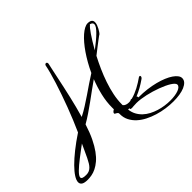

<svg xmlns="http://www.w3.org/2000/svg" viewBox="-494 -1517 2237 2237"><g transform="rotate(-45 624.0 -398.5)"><path d="M671.4 -60.5Q671.4 -71.3 664.8 -77.6Q658.2 -84 650.1 -88.1Q642.1 -92.3 635.5 -95.9Q628.9 -99.6 628.9 -105.5Q628.9 -113.8 636.2 -122.6Q643.6 -131.3 660.6 -141.1Q661.1 -141.1 662.1 -142.1Q661.6 -148.9 661.6 -156Q661.6 -163.1 661.6 -169.9Q661.6 -263.7 684.3 -361.1Q707 -458.5 745.1 -555.2Q694.8 -520.5 639.6 -480Q584.5 -439.5 527.8 -398.4Q471.2 -357.4 414.6 -319.1Q357.9 -280.8 304.7 -250.5Q272 -147 235.4 -71.5Q198.7 3.9 160.4 56.6Q122.1 109.4 82.8 142.3Q43.5 175.3 5.9 193.6Q-31.7 211.9 -66.7 218.3Q-101.6 224.6 -131.8 224.6Q-185.1 224.6 -209.5 209.5Q-233.9 194.3 -233.9 165Q-233.9 133.8 -205.8 89.6Q-177.7 45.4 -124.8 -8.1Q-71.8 -61.5 4.2 -122.1Q80.1 -182.6 175.8 -246.1Q206.5 -314 237.5 -389.2Q268.6 -464.4 297.4 -541Q326.2 -617.7 352.3 -692.9Q378.4 -768.1 399.9 -836.4Q421.4 -904.8 437.3 -963.6Q453.1 -1022.5 461.4 -1065.9Q464.8 -1073.7 470.2 -1077.6Q475.6 -1081.5 481.4 -1081.5Q490.7 -1081.5 495.1 -1075.2Q499.5 -1068.8 499.5 -1059.1V-1055.7Q490.2 -1015.6 479.5 -964.4Q468.8 -913.1 456.3 -854.7Q443.8 -796.4 430.2 -732.7Q416.5 -668.9 401.1 -603Q385.7 -537.1 368.9 -471.2Q352.1 -405.3 334 -343.3Q389.6 -371.1 446 -407Q502.4 -442.9 558.6 -481Q614.7 -519 669.2 -556.6Q723.6 -594.2 775.4 -626Q803.2 -686.5 835.2 -742.9Q867.2 -799.3 900.9 -848.4Q934.6 -897.5 969 -937.7Q1003.4 -978 1036.4 -1006.6Q1069.3 -1035.2 1099.4 -1051Q1129.4 -1066.9 1154.8 -1066.9Q1174.3 -1066.9 1187.7 -1062.7Q1201.2 -1058.6 1209.5 -1051.5Q1217.8 -1044.4 1221.2 -1034.7Q1224.6 -1024.9 1224.6 -1014.2Q1224.6 -995.1 1216.6 -973.1Q1208.5 -951.2 1197.8 -931.4Q1187 -911.6 1176.3 -896.7Q1165.5 -881.8 1160.6 -877L1161.6 -878.9Q1158.7 -877.9 1142.8 -866.5Q1127 -855 1100.3 -834.7Q1073.7 -814.5 1037.8 -786.9Q1002 -759.3 959 -725.6Q922.9 -656.7 888.7 -580.1Q854.5 -503.4 827.6 -424.6Q800.8 -345.7 784.7 -267.6Q768.6 -189.5 768.6 -118.2V-103Q782.7 -85.9 802 -79.6Q821.3 -73.2 845.2 -73.2Q854.5 -73.2 863.8 -74.7Q873 -76.2 883.8 -83L896 -80.6Q928.2 -88.9 959.2 -101.3Q990.2 -113.8 1019.8 -129.4Q1049.3 -145 1078.1 -163.1Q1106.9 -181.2 1134.8 -200.7Q1140.6 -203.6 1145.5 -203.6Q1150.9 -203.6 1153.8 -200Q1156.7 -196.3 1156.7 -190.9Q1156.7 -184.1 1151.4 -175.5Q1146 -167 1134.8 -160.2Q1090.8 -129.4 1047.6 -105.2Q1004.4 -81.1 954.1 -60.1Q960.4 -54.7 961.4 -48.6Q962.4 -42.5 962.4 -37.1Q1037.1 -37.1 1104.5 -28.6Q1171.9 -20 1229.7 -5.1Q1287.6 9.8 1334.2 29.3Q1380.9 48.8 1413.8 71.3Q1446.8 93.8 1464.6 117.7Q1482.4 141.6 1482.4 164.6Q1482.4 194.8 1461.7 217.3Q1440.9 239.7 1405.3 255.1Q1369.6 270.5 1321.5 278.1Q1273.4 285.6 1218.8 285.6Q1159.7 285.6 1095.9 276.6Q1032.2 267.6 971.4 249Q910.6 230.5 856.2 202.9Q801.8 175.3 760.7 137.7Q719.7 100.1 695.6 53Q671.4 5.9 671.4 -51.3ZM790 -22Q786.6 -22 783.7 -22Q780.8 -22 777.3 -22.5Q782.7 27.3 804.2 67.1Q825.7 106.9 858.2 137.5Q890.6 168 932.1 189.7Q973.6 211.4 1018.8 225.3Q1064 239.3 1110.4 245.8Q1156.7 252.4 1199.7 252.4Q1239.3 252.4 1273.9 247.3Q1308.6 242.2 1334.2 232.7Q1359.9 223.1 1374.5 209.5Q1389.2 195.8 1389.2 178.7Q1389.2 165.5 1375 150.6Q1360.8 135.7 1336.2 120.1Q1311.5 104.5 1278.3 89.1Q1245.1 73.7 1207.3 59.6Q1169.4 45.4 1128.4 33.2Q1087.4 21 1047.1 12Q1006.8 2.9 969 -2.2Q931.2 -7.3 899.9 -7.3Q869.1 -7.3 849.4 -5.1Q829.6 -2.9 825.2 -2.9Q796.9 -2.9 796.9 -14.2Q796.9 -18.6 800.3 -22ZM116.7 -122.6Q81.5 -96.2 46.1 -69.8Q10.7 -43.5 -21.7 -18.3Q-54.2 6.8 -82.5 30.5Q-110.8 54.2 -131.8 75Q-152.8 95.7 -164.8 113Q-176.8 130.4 -176.8 143.1Q-176.8 157.2 -160.4 164.6Q-144 171.9 -106 171.9Q-79.6 171.9 -59.6 163.8Q-39.6 155.8 -22.5 139.4Q-5.4 123 9.5 98.6Q24.4 74.2 40.5 41.5Q56.6 8.8 75 -32.2Q93.3 -73.2 116.7 -122.6ZM1154.8 -1027.8Q1148.4 -1024.4 1132.8 -1005.1Q1117.2 -985.8 1095.2 -953.9Q1073.2 -921.9 1046.4 -878.7Q1019.5 -835.4 990.7 -784.2Q1038.1 -820.3 1077.1 -852.5Q1116.2 -884.8 1144 -912.6Q1171.9 -940.4 1187.3 -963.1Q1202.6 -985.8 1202.6 -1002.9Q1202.6 -1029.8 1164.6 -1040L1159.7 -1034.2Q1157.7 -1031.7 1156.2 -1030Q1154.8 -1028.3 1154.8 -1027.8Z"/></g></svg>

Font: Meddon
Style: Regular
Weight: 400
Designer: Vernon Adams
Foundry: Vernon Adams
Version: Version 1.000